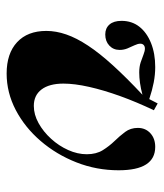

<svg xmlns="http://www.w3.org/2000/svg" viewBox="21 -498 488 570"><g transform="rotate(90 265.0 -213.0)"><path d="M198.4 11.3Q138.7 11.3 105.2 -19.8Q71.8 -50.8 71.8 -106.5Q71.8 -135.5 82.3 -165.7Q92.7 -196 115.3 -230.2Q137.9 -264.5 174.2 -304.4Q210.5 -344.4 261.3 -391.9Q243.5 -387.1 226.6 -384.7Q209.7 -382.3 195.2 -382.3Q178.2 -382.3 164.9 -386.7Q151.6 -391.1 141.5 -395.2Q131.5 -399.2 124.2 -399.2Q117.7 -399.2 113.7 -395.6Q109.7 -391.9 109.7 -385.5Q109.7 -378.2 114.5 -368.1Q119.4 -358.1 123.8 -347.2Q128.2 -336.3 128.2 -324.2Q128.2 -305.6 115.3 -293.5Q102.4 -281.5 82.3 -281.5Q63.7 -281.5 52.8 -294Q41.9 -306.5 41.9 -329.8Q41.9 -360.5 59.3 -382.7Q76.6 -404.8 107.7 -417.3Q138.7 -429.8 179 -429.8Q201.6 -429.8 224.6 -425.4Q247.6 -421 274.2 -412.1L287.1 -437.1L307.3 -425.8Q283.1 -375 265.3 -325.8Q247.6 -276.6 237.9 -233.5Q228.2 -190.3 228.2 -157.3Q228.2 -115.3 245.6 -92.3Q262.9 -69.4 294.4 -69.4Q320.2 -69.4 345.6 -83.5Q371 -97.6 391.9 -120.6Q412.9 -143.5 425.4 -171.4Q437.9 -199.2 437.9 -226.6Q437.9 -254.8 425.8 -274.2Q413.7 -293.5 398.8 -308.9Q383.9 -324.2 371.8 -340.3Q359.7 -356.5 359.7 -378.2Q359.7 -400.8 375.4 -415.3Q391.1 -429.8 416.1 -429.8Q450.8 -429.8 468.1 -402.8Q485.5 -375.8 485.5 -321Q485.5 -255.6 462.1 -196Q438.7 -136.3 398.4 -89.5Q358.1 -42.7 306.5 -15.7Q254.8 11.3 198.4 11.3Z"/></g></svg>

Font: Playfair 5pt SemiExpanded Light Black
Style: Italic
Weight: 900
Italic angle: -15.6°
Version: Version 2.001;gftools[0.9.30]